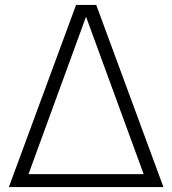

<svg xmlns="http://www.w3.org/2000/svg" viewBox="-20 -760 700 780"><path d="M16 0 289 -740H371L644 0ZM86.5 -27 76.5 -52.5H583L573 -27L323.5 -708.5H335.5Z"/></svg>

Font: Encode Sans SC Light
Style: Regular
Weight: 300
Version: Version 3.002